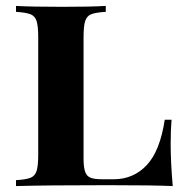

<svg xmlns="http://www.w3.org/2000/svg" viewBox="-20 -628 629 648"><path d="M337 -588Q303 -586 288 -580Q273 -574 267.5 -557Q262 -540 262 -502V-94Q262 -63 267.5 -48Q273 -33 286 -28Q299 -23 325 -23H364Q430 -23 475 -70.5Q520 -118 536 -224H559Q556 -191 556 -142Q556 -80 563 0Q498 -3 344 -3Q138 -3 34 0V-20Q68 -22 83 -28Q98 -34 103.5 -51Q109 -68 109 -106V-502Q109 -540 103.5 -557Q98 -574 82.5 -580Q67 -586 34 -588V-608Q85 -605 192 -605Q286 -605 337 -608Z"/></svg>

Font: Playfair Display SC
Style: Bold
Weight: 700
Designer: Claus Eggers Sørensen
Foundry: Claus Eggers Sørensen
Version: Version 1.200; ttfautohint (v1.6)